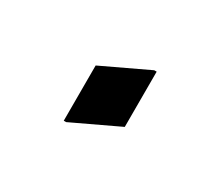

<svg xmlns="http://www.w3.org/2000/svg" viewBox="-46 -226 386 335"><g transform="rotate(30 146.5 -58.5)"><path d="M97.7 19.5V-91.8L190.4 -135.7H195.3V-24.4L102.5 19.5Z"/></g></svg>

Font: Nova Cut
Style: Book
Weight: 400
Version: Version 2.000